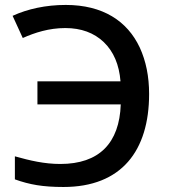

<svg xmlns="http://www.w3.org/2000/svg" viewBox="-20 -744 682 774"><path d="M243.2 -630.9C307.1 -630.9 358.9 -611.8 398.4 -574.2C438 -536.1 460.4 -483.4 465.8 -416H130.9V-323.2H466.8C461.4 -167 379.9 -83 223.1 -83C158.7 -83 101.1 -96.7 40 -113.8V-21C69.3 -10.3 99.1 -2.4 128.9 2.4C158.7 7.3 194.3 9.8 235.8 9.8C469.7 9.8 581.1 -136.2 581.1 -365.2C581.1 -436 568.4 -498 543.5 -552.2C493.2 -659.7 394 -724.1 245.1 -724.1C165 -724.1 91.3 -708 30.8 -680.2L71.8 -590.8C120.1 -612.3 177.2 -630.9 243.2 -630.9Z"/></svg>

Font: Noto Reveo Sans
Style: Regular
Weight: 500
Designer: Monotype Design Team
Foundry: Monotype Imaging Inc.
Version: Version 2.007